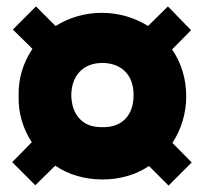

<svg xmlns="http://www.w3.org/2000/svg" viewBox="-20 -615 636 598"><path d="M90 -38 18 -110 79 -172Q58 -204 47.5 -240.5Q37 -277 38 -316Q37 -356 48 -393Q59 -430 81 -463L20 -523L92 -595L153 -534Q185 -554 221.5 -564.5Q258 -575 297 -575Q336 -575 372.5 -564.5Q409 -554 441 -534L503 -595L575 -521L516 -461Q538 -429 549 -392Q560 -355 560 -315Q560 -276 549 -239Q538 -202 517 -170L577 -109L505 -37L444 -98Q413 -77 376 -66.5Q339 -56 299 -56Q258 -56 220.5 -67Q183 -78 152 -99ZM300 -419Q255 -419 229 -392.5Q203 -366 202 -319Q203 -271 228.5 -244.5Q254 -218 299 -219Q344 -218 370 -244.5Q396 -271 396 -319Q396 -365 370.5 -391.5Q345 -418 300 -419Z"/></svg>

Font: Blinker ExtraBold
Style: Regular
Weight: 800
Designer: Juergen Huber
Foundry: supertype
Version: Version 1.017;hotconv 1.0.117;makeotfexe 2.5.65602